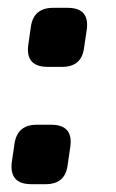

<svg xmlns="http://www.w3.org/2000/svg" viewBox="-20 -471 297 491"><path d="M116 -451H153Q209 -451 202 -396L195 -349Q189 -300 139 -300H102Q46 -300 52 -354L59 -403Q66 -451 116 -451ZM74 -152H111Q167 -152 160 -97L153 -49Q147 0 97 0H60Q4 0 10 -55L17 -103Q24 -152 74 -152Z"/></svg>

Font: Exo 2.0
Style: Bold Italic
Weight: 700
Italic angle: -8°
Designer: Natanael Gama
Version: Version 1.001;PS 001.001;hotconv 1.0.70;makeotf.lib2.5.58329